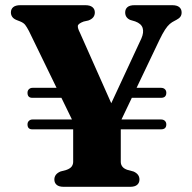

<svg xmlns="http://www.w3.org/2000/svg" viewBox="-20 -720 740 740"><path d="M432 -225.5 285.5 -201.5 91.5 -600.5Q83 -616.5 77 -624.2Q71 -632 57.5 -637.5L43.5 -643Q32.5 -647.5 27.2 -655Q22 -662.5 22 -672Q22 -685 31 -692.5Q40 -700 58.5 -700H308.5Q327 -700 336.2 -692.5Q345.5 -685 345.5 -672Q345.5 -650 320.5 -641L302.5 -637Q281 -629 280 -620.2Q279 -611.5 288 -594L429.5 -275.5L373 -245L525 -572Q535 -595 529.8 -612Q524.5 -629 501 -637.5L482.5 -643Q473.5 -646.5 468 -653.8Q462.5 -661 462.5 -672Q462.5 -685 471.2 -692.5Q480 -700 498.5 -700H643.5Q662 -700 671 -692.5Q680 -685 680 -672Q680 -662 675.2 -655.5Q670.5 -649 660 -643.5L652.5 -639.5Q643 -635 634.2 -627.5Q625.5 -620 616 -605.5Q606.5 -591 594 -565ZM262 -263.5 445.5 -265V-96Q445.5 -86 451.5 -78Q457.5 -70 470.5 -65.5L494.5 -59Q517.5 -49 517.5 -28Q517.5 -15.5 508.8 -7.8Q500 0 481.5 0H225.5Q207 0 198.2 -7.8Q189.5 -15.5 189.5 -28Q189.5 -49 213 -59L237 -65.5Q251.5 -71 256.8 -79Q262 -87 262 -96ZM86 -240.5Q86 -249 91.5 -254.2Q97 -259.5 105.5 -259.5H600.5Q610 -259.5 615.5 -254.2Q621 -249 621 -240.5Q621 -221.5 600.5 -221.5H104.5Q86 -221.5 86 -240.5ZM456.5 -343 471 -381.5H600.5Q610 -381.5 615.5 -376.2Q621 -371 621 -362.5Q621 -343 600.5 -343ZM86 -362.5Q86 -371 91.5 -376.2Q97 -381.5 105.5 -381.5H326.5L344 -343H104.5Q86 -343 86 -362.5Z"/></svg>

Font: Fraunces
Style: Bold
Weight: 700
Version: Version 1.000;[b76b70a41]